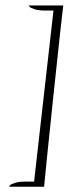

<svg xmlns="http://www.w3.org/2000/svg" viewBox="-20 -622 300 721"><path d="M148.8 -582.4Q125.6 -582.4 110 -587.2Q94.4 -592 91.2 -596.8L87.2 -601.6H217.6Q210.4 -545.6 181.6 -272.4Q152.8 0.8 145.6 79.2H14.4Q15.2 76.8 17.6 73.6Q20 70.4 34.8 65.2Q49.6 60 72.8 60H108Q130.4 -136 180.8 -582.4Z"/></svg>

Font: Euphoria Script
Style: Regular
Weight: 400
Designer: Sabrina Mariela Lopez
Foundry: Sabrina Mariela Lopez
Version: Version 1.002